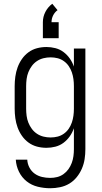

<svg xmlns="http://www.w3.org/2000/svg" viewBox="-20 -778 540 1021"><path d="M247 223Q214 223 181 215Q148 207 122 186.5Q96 166 81 135.5Q66 105 64 71H125Q126 93 136.5 113Q147 133 164.5 145.5Q182 158 203.5 163Q225 168 247 168Q266 168 284 163.5Q302 159 317.5 148Q333 137 344 121.5Q355 106 361.5 88.5Q368 71 370.5 52.5Q373 34 373 15V-96Q365 -73 351 -53Q337 -33 317.5 -18.5Q298 -4 274.5 2Q251 8 227 8Q201 8 176.5 1.5Q152 -5 131.5 -20Q111 -35 96.5 -56Q82 -77 73.5 -100.5Q65 -124 61.5 -149.5Q58 -175 58 -200V-320Q58 -345 61.5 -370.5Q65 -396 73.5 -419.5Q82 -443 96.5 -464Q111 -485 131.5 -500Q152 -515 176.5 -521.5Q201 -528 227 -528Q251 -528 274.5 -522Q298 -516 317.5 -501.5Q337 -487 351 -467Q365 -447 373 -424V-520H434V15Q434 42 430 68Q426 94 415.5 118.5Q405 143 388 164Q371 185 348.5 198.5Q326 212 299.5 217.5Q273 223 247 223ZM249 -47Q268 -47 286 -51.5Q304 -56 319.5 -67Q335 -78 345.5 -93.5Q356 -109 362 -126.5Q368 -144 370.5 -162.5Q373 -181 373 -200V-320Q373 -339 370.5 -357.5Q368 -376 362 -393.5Q356 -411 345.5 -426.5Q335 -442 319.5 -453Q304 -464 286 -468.5Q268 -473 249 -473Q230 -473 211.5 -468.5Q193 -464 177 -453.5Q161 -443 149.5 -427.5Q138 -412 131 -394.5Q124 -377 121.5 -358Q119 -339 119 -320V-200Q119 -181 121.5 -162Q124 -143 131 -125.5Q138 -108 149.5 -92.5Q161 -77 177 -66.5Q193 -56 211.5 -51.5Q230 -47 249 -47ZM208 -575V-660Q208 -689 221.5 -715Q235 -741 258 -758L286 -724Q271 -713 262.5 -696Q254 -679 254 -660H292V-575Z"/></svg>

Font: Iosevka SS04 Light
Style: Regular
Weight: 300
Monospace: yes
Designer: Belleve Invis
Foundry: Belleve Invis
Version: Version 19.0.0; ttfautohint (v1.8.4)